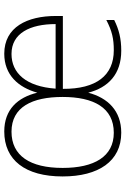

<svg xmlns="http://www.w3.org/2000/svg" viewBox="136 -715 589 901"><g transform="rotate(-90 430.5 -264.5)"><path d="M629 -539C529 -539 471 -473 446 -384C424 -476 367 -539 264 -539C130 -539 53 -441 53 -265C53 -97 124 10 258 10C361 10 422 -53 446 -145C470 -51 533 10 643 10C700 10 743 -1 787 -23V-60C735 -33 699 -25 645 -25C527 -25 463 -107 464 -264H806V-297C806 -431 754 -539 629 -539ZM628 -505C725 -505 768 -418 768 -298H465C475 -437 538 -505 628 -505ZM263 -505C379 -505 426 -408 426 -265C426 -120 376 -25 258 -25C146 -25 93 -117 93 -265C93 -418 150 -505 263 -505Z"/></g></svg>

Font: Noto Sans Thai SemCond ExtLt
Style: Regular
Weight: 200
Width: 4
Designer: Monotype Design Team
Foundry: Monotype Imaging Inc.
Version: Version 2.002